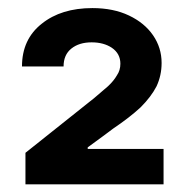

<svg xmlns="http://www.w3.org/2000/svg" viewBox="-20 -826 464 482"><path d="M43.9 -363.3Q43.9 -382.8 43.9 -442.4Q86.9 -476.6 216.8 -580.1Q236.3 -596.7 251 -609.4Q265.6 -623 273.4 -636.7Q282.2 -649.4 282.2 -666Q282.2 -691.4 260.7 -706.1Q240.2 -719.7 210 -719.7Q178.7 -719.7 159.2 -704.1Q139.6 -688.5 139.6 -659.2Q104.5 -659.2 35.2 -659.2Q35.2 -727.5 85 -766.6Q133.8 -805.7 211.9 -805.7Q264.6 -805.7 303.7 -787.1Q342.8 -768.6 364.3 -737.3Q385.7 -706.1 385.7 -668Q385.7 -636.7 373 -609.4Q359.4 -583 333 -556.6Q305.7 -531.2 263.7 -502.9Q243.2 -487.3 200.2 -456.1Q200.2 -455.1 200.2 -452.1Q248 -452.1 390.6 -452.1Q390.6 -430.7 390.6 -363.3Q303.7 -363.3 43.9 -363.3Z"/></svg>

Font: DeepSea
Style: Bold
Weight: 700
Designer: Stem
Version: Version 3.019;git-0a5106e0b